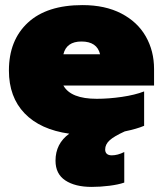

<svg xmlns="http://www.w3.org/2000/svg" viewBox="-20 -515 640 754"><path d="M585 -179H229Q258 -127 360 -127Q407 -127 458.5 -134.5Q510 -142 546 -156V-21Q518 -9 470 1Q428 20 410.5 36Q393 52 393 72Q393 83 399.5 89Q406 95 419 95Q442 95 468 82V202Q445 210 409.5 214.5Q374 219 340 219Q275 219 236.5 193.5Q198 168 198 116Q198 49 252 10Q138 -6 76.5 -70Q15 -134 15 -238Q15 -357 89.5 -426Q164 -495 304 -495Q393 -495 456.5 -462Q520 -429 552.5 -372Q585 -315 585 -244ZM373 -302Q361 -352 300 -352Q241 -352 229 -302Z"/></svg>

Font: Prompt Black
Style: Regular
Weight: 900
Designer: Katatrad Team
Foundry: CadsonDemak
Version: Version 1.000